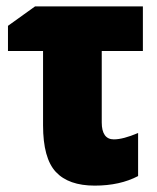

<svg xmlns="http://www.w3.org/2000/svg" viewBox="-20 -573 492 602"><path d="M428 -413H299V-189Q299 -163 308.5 -149.5Q318 -136 337 -136Q366 -136 413 -156V-21Q356 9 277 9Q195 9 155 -34Q115 -77 115 -180V-413H5V-492L90 -553H428Z"/></svg>

Font: Noto Sans Display Black Narrow
Style: Regular
Weight: 900
Width: 4
Designer: Monotype Design team
Foundry: Monotype Imaging Inc.
Version: Version 1.000